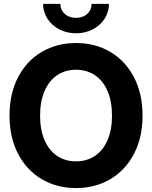

<svg xmlns="http://www.w3.org/2000/svg" viewBox="-20 -962 787 994"><path d="M29.3 -363.3Q29.3 -477.5 73.9 -562.8Q118.5 -648 196.8 -693.7Q275.2 -739.3 373.6 -739.3Q471.8 -739.3 550.1 -693.7Q628.5 -648 673.2 -562.8Q718 -477.5 718 -363.3Q718 -249.5 673.1 -164.5Q628.3 -79.5 550 -33.9Q471.8 11.7 373.6 11.7Q275.2 11.7 196.9 -34Q118.7 -79.8 74 -164.8Q29.3 -249.8 29.3 -363.3ZM559.8 -363.3Q559.8 -437.8 536.5 -491.3Q513.3 -544.8 471 -572.9Q428.8 -601 373.6 -601Q318.3 -601 276.3 -572.9Q234.3 -544.8 210.9 -491.3Q187.5 -437.8 187.5 -363.3Q187.5 -289.3 210.9 -235.9Q234.3 -182.5 276.3 -154.5Q318.3 -126.6 373.6 -126.6Q428.8 -126.6 471 -154.6Q513.3 -182.7 536.5 -236Q559.8 -289.3 559.8 -363.3ZM203.1 -942.1H292.6Q292.6 -921 302.9 -904.5Q313.3 -888.1 331.6 -878.9Q350 -869.7 373.6 -869.7Q397 -869.7 415.3 -878.9Q433.7 -888.1 443.9 -904.5Q454.1 -921 454.1 -942.1H544.1Q544.1 -900.1 521.6 -865.1Q499.1 -830.2 460.2 -809.9Q421.3 -789.6 373.6 -789.6Q326 -789.6 287.1 -809.9Q248.1 -830.2 225.6 -865.1Q203.1 -900.1 203.1 -942.1Z"/></svg>

Font: Intratopia Thin
Style: Regular
Weight: 100
Designer: Rasmus Andersson
Foundry: rsms
Version: Version 3.000;Glyphs 3.2.3 (3260)